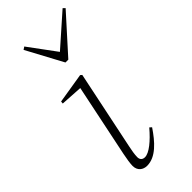

<svg xmlns="http://www.w3.org/2000/svg" viewBox="-233 -751 807 807"><g transform="rotate(-45 170.5 -348.0)"><path d="M71 -31C71 -3 91 12 115 12C167 12 209 -36 244 -88L235 -96C198 -52 159 -20 134 -20C119 -20 111 -29 111 -43C111 -60 115 -81 119 -100L192 -451L185 -457L50 -435L49 -424L147 -418L80 -95C75 -70 71 -46 71 -31ZM104 -708 92 -700 179 -538H196L341 -699L332 -708L194 -586Z"/></g></svg>

Font: Source Serif 4 Display Light
Style: Italic
Weight: 300
Italic angle: -12°
Designer: Frank Grießhammer
Foundry: Adobe Systems Incorporated
Version: Version 4.004;hotconv 1.0.117;makeotfexe 2.5.65602